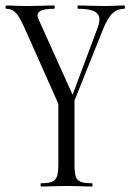

<svg xmlns="http://www.w3.org/2000/svg" viewBox="-23 -406 477 701"><path d="M431 -374Q406 -374 388 -357.5Q370 -341 354 -301L249 -39V194Q249 224 253.5 238Q258 252 271 257.5Q284 263 312 263Q315 263 315 269Q315 275 312 275Q289 275 275 274L220 273L165 274Q151 275 127 275Q125 275 125 269Q125 263 127 263Q154 263 167 257.5Q180 252 185 238Q190 224 190 194V-27L67 -303Q48 -346 34 -360Q20 -374 0 -374Q-3 -374 -3 -380Q-3 -386 0 -386Q19 -386 30 -385L69 -384L134 -385Q149 -386 174 -386Q177 -386 177 -380Q177 -374 174 -374Q114 -374 114 -350Q114 -343 118 -335L242 -60L334 -306Q340 -323 340 -335Q340 -355 321.5 -364.5Q303 -374 262 -374Q260 -374 260 -380Q260 -386 262 -386Q289 -386 303 -385L363 -384L399 -385Q409 -386 431 -386Q433 -386 433 -380Q433 -374 431 -374Z"/></svg>

Font: Cormorant Garamond
Style: Regular
Weight: 400
Designer: Christian Thalmann (Catharsis Fonts)
Version: Version 3.000